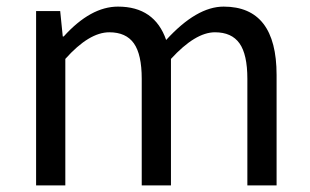

<svg xmlns="http://www.w3.org/2000/svg" viewBox="-20 -564 944 584"><path d="M89.8 0V-530.3H163.1L170.9 -453.1H173.8Q255.9 -543.9 338.9 -543.9Q450.2 -543.9 485.4 -442.4Q578.1 -543.9 660.2 -543.9Q821.3 -543.9 821.3 -335.9V0H732.4V-324.2Q732.4 -398.4 708.5 -432.1Q684.6 -465.8 633.8 -465.8Q574.2 -465.8 500 -384.8V0H411.1V-324.2Q411.1 -398.4 387.2 -432.1Q363.3 -465.8 312.5 -465.8Q251 -465.8 178.7 -384.8V0Z"/></svg>

Font: Bpmf GenYo Gothic R
Style: R
Weight: 400
Foundry: But Ko
Version: Version 1.320